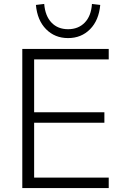

<svg xmlns="http://www.w3.org/2000/svg" viewBox="-20 -953 625 973"><path d="M93 0V-705H531V-652H153V-384H509V-331H153V-53H531V0ZM325 -760Q258 -760 213.5 -805Q169 -850 162 -928L204 -933Q209 -872 241 -838.5Q273 -805 325 -805Q377 -805 409.5 -838.5Q442 -872 446 -933L488 -928Q481 -850 436.5 -805Q392 -760 325 -760Z"/></svg>

Font: Mulish ExtraLight Light
Style: Regular
Weight: 300
Version: Version 3.603